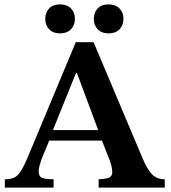

<svg xmlns="http://www.w3.org/2000/svg" viewBox="-20 -854 778 874"><path d="M224 0H2V-38Q29 -38 45.5 -46Q62 -54 76.5 -77.5Q91 -101 110 -147L325 -662H406L630 -131Q651 -82 672.5 -60Q694 -38 730 -38V0H429V-38Q449 -38 470 -43Q491 -48 491 -72Q491 -97 472 -143L444 -214H204L169 -129Q165 -116 160.5 -101.5Q156 -87 156 -74Q156 -51 171.5 -44.5Q187 -38 224 -38ZM221 -262H427L330 -522H326ZM474 -702Q443 -702 425 -720.5Q407 -739 407 -768Q407 -797 424.5 -815.5Q442 -834 474 -834Q506 -834 524 -815.5Q542 -797 542 -769Q542 -739 524 -720.5Q506 -702 474 -702ZM253 -702Q222 -702 204 -720.5Q186 -739 186 -768Q186 -797 203.5 -815.5Q221 -834 253 -834Q285 -834 303 -815.5Q321 -797 321 -769Q321 -739 303 -720.5Q285 -702 253 -702Z"/></svg>

Font: STIX Two Text SemiBold
Style: Regular
Weight: 600
Designer: Ross Mills, John Hudson & Paul Hanslow, Tiro Typeworks Ltd; with prior portions MicroPress Inc., and Coen Hoffman.
Foundry: Tiro Typeworks Ltd
Version: Version 2.13 b171